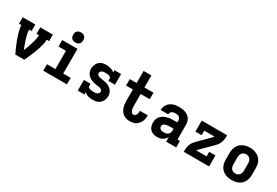

<svg xmlns="http://www.w3.org/2000/svg" viewBox="61 -1791 4078 2824"><g transform="rotate(30 2100.0 -378.5)"><path d="M224 0Q208 -33 193 -67Q178 -101 163.5 -135.5Q149 -170 136 -204.5Q123 -239 112.5 -274.5Q102 -310 93.5 -346.5Q85 -383 85 -420H44V-530H258V-420H217Q217 -380 226 -341.5Q235 -303 246.5 -265.5Q258 -228 271.5 -191Q285 -154 300 -118Q315 -154 328.5 -191Q342 -228 353.5 -265.5Q365 -303 374 -341.5Q383 -380 383 -420H342V-530H556V-420H515Q515 -383 506.5 -346.5Q498 -310 487.5 -274.5Q477 -239 464 -204.5Q451 -170 436.5 -135.5Q422 -101 407 -67Q392 -33 376 0Z M699 0V-110H842V-420H715V-530H974V-110H1101V0ZM900 -595Q883 -595 866 -600Q849 -605 837 -617Q825 -629 820 -646Q815 -663 815 -680Q815 -697 820 -714Q825 -731 837 -743Q849 -755 866 -760Q883 -765 900 -765Q917 -765 934 -760Q951 -755 963 -743Q975 -731 980 -714Q985 -697 985 -680Q985 -663 980 -646Q975 -629 963 -617Q951 -605 934 -600Q917 -595 900 -595Z M1541 8Q1522 8 1503 6Q1484 4 1465 -1.5Q1446 -7 1429 -16.5Q1412 -26 1398 -39V0H1285V-181H1398V-136Q1398 -127 1405.5 -120.5Q1413 -114 1422 -110.5Q1431 -107 1440 -105Q1449 -103 1458.5 -102Q1468 -101 1477.5 -100.5Q1487 -100 1496 -100Q1511 -100 1525.5 -101.5Q1540 -103 1553.5 -109Q1567 -115 1576.5 -127Q1586 -139 1586 -154Q1586 -169 1575.5 -180Q1565 -191 1551.5 -196Q1538 -201 1523.5 -203.5Q1509 -206 1494.5 -208Q1480 -210 1466 -212.5Q1452 -215 1437.5 -218.5Q1423 -222 1409.5 -226.5Q1396 -231 1383 -237.5Q1370 -244 1358 -252.5Q1346 -261 1335.5 -271.5Q1325 -282 1317 -294Q1309 -306 1303.5 -319.5Q1298 -333 1295 -347.5Q1292 -362 1292 -376Q1292 -398 1297.5 -419.5Q1303 -441 1313 -460.5Q1323 -480 1339 -496Q1355 -512 1374.5 -521.5Q1394 -531 1415.5 -534.5Q1437 -538 1459 -538Q1479 -538 1498 -535.5Q1517 -533 1535.5 -528Q1554 -523 1571 -513.5Q1588 -504 1602 -491V-530H1715V-349H1602V-394Q1602 -403 1594.5 -409.5Q1587 -416 1578 -419.5Q1569 -423 1560 -425Q1551 -427 1542 -428Q1533 -429 1523.5 -429.5Q1514 -430 1505 -430Q1491 -430 1477 -428.5Q1463 -427 1450.5 -420.5Q1438 -414 1429.5 -402Q1421 -390 1421 -376Q1421 -362 1431.5 -350.5Q1442 -339 1456 -334Q1470 -329 1484 -326.5Q1498 -324 1512.5 -322Q1527 -320 1541.5 -317.5Q1556 -315 1570 -311.5Q1584 -308 1598 -303.5Q1612 -299 1625 -292.5Q1638 -286 1650 -277.5Q1662 -269 1672 -258.5Q1682 -248 1690.5 -236Q1699 -224 1704.5 -210.5Q1710 -197 1712.5 -183Q1715 -169 1715 -154Q1715 -132 1709.5 -110Q1704 -88 1693 -68.5Q1682 -49 1665.5 -33.5Q1649 -18 1629 -8.5Q1609 1 1586.5 4.5Q1564 8 1541 8Z M2170 8Q2141 8 2113 1Q2085 -6 2061.5 -22.5Q2038 -39 2021.5 -63Q2005 -87 1995.5 -114Q1986 -141 1982.5 -169.5Q1979 -198 1979 -226V-420H1863V-530H1979V-735H2111V-530H2265V-420H2111V-226Q2111 -214 2111.5 -201Q2112 -188 2114 -175.5Q2116 -163 2119.5 -151Q2123 -139 2129.5 -128Q2136 -117 2146.5 -109.5Q2157 -102 2170 -102Q2185 -102 2197 -112Q2209 -122 2215 -136Q2221 -150 2223.5 -165Q2226 -180 2226 -195Q2226 -196 2226 -197.5Q2226 -199 2226 -200H2358Q2358 -198 2358 -195Q2358 -192 2358 -189Q2358 -163 2353 -137.5Q2348 -112 2337 -89Q2326 -66 2308.5 -46.5Q2291 -27 2268.5 -14.5Q2246 -2 2220.5 3Q2195 8 2170 8Z M2634 8Q2634 8 2634 8Q2634 8 2634 8H2633Q2602 8 2571.5 -1Q2541 -10 2519 -31.5Q2497 -53 2487 -83.5Q2477 -114 2477 -145Q2477 -174 2485 -202Q2493 -230 2511.5 -252Q2530 -274 2555 -289Q2580 -304 2607.5 -312.5Q2635 -321 2664 -324Q2693 -327 2721 -327H2786V-360Q2786 -376 2779 -390.5Q2772 -405 2759 -414.5Q2746 -424 2730 -427Q2714 -430 2698 -430Q2683 -430 2668 -427Q2653 -424 2640 -415.5Q2627 -407 2619.5 -393Q2612 -379 2612 -363H2483Q2483 -363 2483 -363Q2483 -363 2483 -363Q2483 -389 2491 -414.5Q2499 -440 2514 -461Q2529 -482 2550.5 -497.5Q2572 -513 2596 -522Q2620 -531 2646 -534.5Q2672 -538 2698 -538Q2725 -538 2751.5 -534.5Q2778 -531 2803 -522Q2828 -513 2850 -497.5Q2872 -482 2887 -460Q2902 -438 2908.5 -412Q2915 -386 2915 -360V-110H2956V0H2786V-78Q2775 -57 2759 -40Q2743 -23 2722.5 -12Q2702 -1 2679.5 3.5Q2657 8 2634 8ZM2686 -100Q2705 -100 2724 -104.5Q2743 -109 2757.5 -121.5Q2772 -134 2779 -152Q2786 -170 2786 -189V-219H2721Q2709 -219 2697 -218.5Q2685 -218 2673 -215.5Q2661 -213 2649.5 -209.5Q2638 -206 2628 -199Q2618 -192 2612 -181.5Q2606 -171 2606 -159Q2606 -145 2613 -132Q2620 -119 2632 -112Q2644 -105 2658 -102.5Q2672 -100 2686 -100Z M3085 0V-33Q3085 -59 3090 -84Q3095 -109 3105 -132.5Q3115 -156 3130.5 -176.5Q3146 -197 3164 -215L3343 -393Q3349 -399 3354 -406Q3359 -413 3363 -420H3191V-343H3085V-530H3515V-497Q3515 -471 3510 -446Q3505 -421 3495 -397.5Q3485 -374 3469.5 -353.5Q3454 -333 3436 -315L3257 -137Q3251 -131 3246 -124Q3241 -117 3237 -110H3409V-187H3515V0Z M3900 8Q3870 8 3841 3Q3812 -2 3785 -15Q3758 -28 3736.5 -48.5Q3715 -69 3701.5 -95.5Q3688 -122 3682.5 -151Q3677 -180 3677 -210V-320Q3677 -350 3682.5 -379Q3688 -408 3701.5 -434.5Q3715 -461 3737 -482Q3759 -503 3785.5 -515.5Q3812 -528 3841 -534.5Q3870 -541 3900 -541Q3930 -541 3959 -534.5Q3988 -528 4014.5 -515.5Q4041 -503 4063 -482Q4085 -461 4098.5 -434.5Q4112 -408 4117.5 -379Q4123 -350 4123 -320V-210Q4123 -180 4117.5 -151Q4112 -122 4098.5 -95.5Q4085 -69 4063.5 -48.5Q4042 -28 4015 -15Q3988 -2 3959 3Q3930 8 3900 8ZM3900 -102Q3920 -102 3939 -110Q3958 -118 3970 -134Q3982 -150 3986.5 -170Q3991 -190 3991 -210V-320Q3991 -340 3986.5 -360Q3982 -380 3969.5 -396Q3957 -412 3938 -420Q3919 -428 3899 -428Q3879 -428 3860 -419.5Q3841 -411 3829.5 -395Q3818 -379 3813.5 -359.5Q3809 -340 3809 -320V-210Q3809 -190 3813.5 -170Q3818 -150 3830 -134Q3842 -118 3861 -110Q3880 -102 3900 -102Z"/></g></svg>

Font: Iosevka Curly Slab XBdEx
Style: Regular
Weight: 800
Width: 7
Monospace: yes
Designer: Belleve Invis
Foundry: Belleve Invis
Version: Version 11.0.0; ttfautohint (v1.8.3)